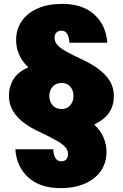

<svg xmlns="http://www.w3.org/2000/svg" viewBox="-20 -738 631 988"><path d="M465 -97Q528 -37 528 44Q528 98 500 140Q472 182 418.5 206Q365 230 291 230Q186 230 125.5 175Q65 120 59 30H254Q257 92 295 92Q311 92 320.5 82.5Q330 73 330 55Q330 35 316.5 19.5Q303 4 273 -13.5Q243 -31 180 -61Q26 -132 26 -244Q26 -292 49.5 -330.5Q73 -369 126 -391Q63 -451 63 -532Q63 -586 91 -628Q119 -670 172.5 -694Q226 -718 300 -718Q405 -718 465.5 -663Q526 -608 532 -518H337Q334 -580 296 -580Q280 -580 270.5 -570.5Q261 -561 261 -543Q261 -523 274.5 -507.5Q288 -492 318 -474.5Q348 -457 411 -428Q486 -392 526 -347Q566 -302 566 -244Q566 -196 542.5 -160Q519 -124 465 -97ZM296 -177Q324 -177 341 -196Q358 -215 358 -244Q358 -273 342 -292Q326 -311 297 -311Q268 -311 251 -292Q234 -273 234 -244Q234 -215 251 -196Q268 -177 296 -177Z"/></svg>

Font: Fz Poppins ExtBd
Style: Regular
Weight: 800
Designer: Ninad Kale (Devanagari), Jonny Pinhorn (Latin)
Foundry: Indian Type Foundry
Version: Vit hóa bi Vntype.Com & FontZin.Com